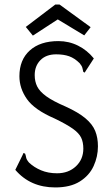

<svg xmlns="http://www.w3.org/2000/svg" viewBox="-20 -811 490 841"><path d="M222 10Q113 10 47 -67L79 -132L83 -141L90 -138Q93 -130 94.5 -121Q96 -112 107 -99Q129 -78 160 -65Q191 -52 230 -52Q280 -52 312.5 -82.5Q345 -113 345 -160Q345 -188 335.5 -208Q326 -228 298.5 -247.5Q271 -267 219 -292Q131 -330 98 -377Q65 -424 65 -477Q65 -549 110.5 -590Q156 -631 236 -631Q282 -631 322 -611Q362 -591 391 -555L356 -501L351 -493L345 -496Q343 -504 341 -513Q339 -522 329 -534Q307 -556 283 -564.5Q259 -573 226 -573Q182 -573 157 -547.5Q132 -522 132 -482Q132 -454 143 -432Q154 -410 183 -389Q212 -368 268 -344Q323 -319 354 -293Q385 -267 397 -237.5Q409 -208 409 -170Q409 -125 390 -83.5Q371 -42 329.5 -16Q288 10 222 10ZM124 -655 93 -693 222 -791H241L377 -692L349 -656L233 -726Z"/></svg>

Font: Inconsolata SemiCondensed
Style: Regular
Weight: 400
Width: 4
Monospace: yes
Designer: Raph Levien, Cyreal, Brenton Simpson
Foundry: Raph Levien, Cyreal, Google
Version: Version 3.000; ttfautohint (v1.8.2.53-6de2)